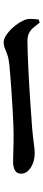

<svg xmlns="http://www.w3.org/2000/svg" viewBox="382 -884 235 1040"><g transform="rotate(90 500.0 -363.5)"><path d="M207.4 -265.5Q187.6 -265.5 163.3 -283.7Q138.9 -301.9 118.1 -328.2Q97.3 -354.6 87.6 -378.8Q81.2 -396.2 81.9 -416.6Q82.7 -436.9 85.1 -455L102 -460.6Q116.8 -440.9 129.6 -425.9Q142.4 -410.9 159.3 -402.5Q176.2 -394.1 202.2 -394.1Q229 -394.1 269.7 -395.6Q310.3 -397.1 357.9 -399.4Q405.5 -401.6 454.2 -404.6Q502.9 -407.6 546.8 -410.6Q590.6 -413.6 623.5 -416.1Q656.5 -418.6 671.6 -419.4Q721.6 -423.8 755.7 -428.7Q789.9 -433.5 808.2 -433.5Q838.5 -433.5 863.9 -423.8Q889.3 -414.1 904.8 -397.6Q920.3 -381.1 920.3 -359.1Q920.3 -337.5 903 -326.9Q885.7 -316.4 853.9 -316.4Q824.6 -316.4 793.1 -317.8Q761.7 -319.2 708.5 -319.2Q685.7 -319.2 648.3 -317.7Q610.9 -316.2 565.7 -313.5Q520.6 -310.9 476 -307.8Q431.5 -304.6 393.3 -301.6Q355.1 -298.6 332.4 -296.4Q296.4 -292.6 276.1 -285.3Q255.7 -278.1 241 -271.8Q226.2 -265.5 207.4 -265.5Z"/></g></svg>

Font: Noto Serif KR ExtraLight
Style: Regular
Weight: 200
Designer: Ryoko NISHIZUKA 西塚涼子 (kana & ideographs); Frank Grießhammer (Latin, Greek & Cyrillic); Wenlong ZHANG 张文龙 (bopomofo); San
Foundry: Adobe
Version: Version 2.002-H1;hotconv 1.1.0;makeotfexe 2.6.0